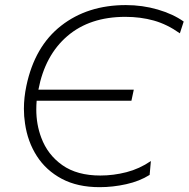

<svg xmlns="http://www.w3.org/2000/svg" viewBox="-20 -746 762 775"><path d="M382 9.5Q293 9.5 229.5 -24.2Q166 -58 128.8 -116Q91.5 -174 81 -247.5Q76.5 -276.5 76.5 -307Q76.5 -352 86.5 -399.5Q120 -559 226.8 -642.2Q333.5 -725.5 488 -725.5Q555 -725.5 616.8 -707.5Q678.5 -689.5 721.5 -659L706 -611.5Q654.5 -648 601 -663Q547.5 -678 486 -678Q342.5 -678 252 -600.5Q161.5 -523 135 -384H520L510.5 -339.5H128Q126.5 -321.5 126.5 -304Q126.5 -243.5 146.5 -190.5Q172 -121.5 231.5 -79.5Q291 -37.5 385 -37.5Q438 -37.5 490.5 -51Q543 -64.5 589 -96L584 -40Q543.5 -14.5 489.5 -2.5Q435.5 9.5 382 9.5Z"/></svg>

Font: Heraclito ExtraLight
Style: Italic
Weight: 200
Italic angle: -12°
Designer: Kostas Bartsokas (font) & Cristiano Sobral (main changes)
Foundry: Kostas Bartsokas (font) & Cristiano Sobral (main changes)
Version: Version 1.00;July 8, 2020;FontCreator 13.0.0.2655 64-bit